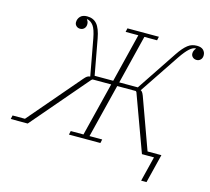

<svg xmlns="http://www.w3.org/2000/svg" viewBox="-175 -845 1244 1138"><g transform="rotate(15 446.5 -276.0)"><path d="M822 0H748L621 -347L616 -352H502L420 -23H498L493 0H300L305 -23H383L465 -352H351L344 -347L47 0H-57L-52 -23H24L296 -341Q307 -354 314.5 -359Q322 -364 333 -365L292 -588Q282 -642 266.5 -663Q251 -684 228 -689L227 -685Q236 -676 236 -660Q236 -643 226 -633Q216 -623 201 -623Q187 -623 177.5 -632Q168 -641 168 -654Q168 -675 182 -690Q196 -705 224 -705Q262 -705 284 -679.5Q306 -654 317 -594L357 -376H471L545 -675H467L472 -698H665L660 -675H582L508 -376H622L786 -622Q802 -646 815.5 -661.5Q829 -677 842 -687Q855 -697 868.5 -701Q882 -705 898 -705Q924 -705 937 -692Q950 -679 950 -660Q950 -643 940 -633Q930 -623 916 -623Q901 -623 891.5 -632Q882 -641 882 -654Q882 -671 894 -685V-689Q884 -687 875 -682.5Q866 -678 856 -669Q846 -660 834 -645.5Q822 -631 807 -609L643 -364Q648 -362 652.5 -356.5Q657 -351 663 -336L776 -24H861L817 153H784Z"/></g></svg>

Font: IBM Plex Serif ExtLt
Style: Italic
Weight: 200
Italic angle: -14°
Designer: Mike Abbink, Paul van der Laan, Pieter van Rosmalen
Foundry: Bold Monday
Version: Version 3.001